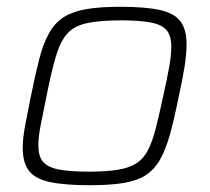

<svg xmlns="http://www.w3.org/2000/svg" viewBox="-20 -538 619 566"><path d="M245 8Q170 8 126.5 -1.5Q83 -11 65 -35Q47 -59 47 -102Q47 -130 54 -167.5Q61 -205 71 -254Q84 -319 96 -365Q108 -411 125 -441Q142 -471 168 -487.5Q194 -504 234 -511Q274 -518 334 -518Q409 -518 451.5 -508.5Q494 -499 512 -475Q530 -451 530 -407Q530 -379 524 -341Q518 -303 507 -254Q494 -189 481.5 -143.5Q469 -98 452 -68Q435 -38 409.5 -21.5Q384 -5 344 1.5Q304 8 245 8ZM242 -32Q293 -32 327 -37.5Q361 -43 382 -56.5Q403 -70 416 -95Q429 -120 439 -159Q449 -198 461 -254Q472 -303 478.5 -339Q485 -375 485 -400Q485 -432 471.5 -448.5Q458 -465 425.5 -471.5Q393 -478 337 -478Q273 -478 235 -469.5Q197 -461 177 -437.5Q157 -414 144 -369.5Q131 -325 117 -254Q107 -205 100 -169.5Q93 -134 93 -109Q93 -78 106.5 -61.5Q120 -45 152.5 -38.5Q185 -32 242 -32Z"/></svg>

Font: Saira Thin ExtraLight
Style: Italic
Weight: 250
Italic angle: -12°
Version: Version 1.101